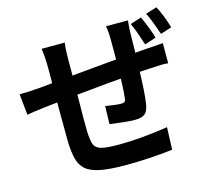

<svg xmlns="http://www.w3.org/2000/svg" viewBox="-117 -938 1235 1129"><g transform="rotate(-15 500.0 -374.0)"><path d="M741 -709Q741 -690 740 -682Q740 -608 736 -506Q732 -318 720 -258Q713 -220 693.5 -206Q674 -192 633 -192Q606 -192 562 -197Q518 -202 483 -207L486 -316Q554 -305 578 -305Q594 -305 601 -309.5Q608 -314 609 -327Q615 -367 619 -507V-676Q619 -738 612 -768H746Q743 -748 741 -709ZM347 -634V-563Q346 -533 346 -465L344 -269Q344 -215 345 -197Q347 -141 357 -117.5Q367 -94 399 -85Q431 -76 506 -76Q636 -76 805 -102L800 34Q654 51 515 51Q417 51 359.5 39.5Q302 28 272 2Q244 -23 233 -64Q222 -105 220 -177L219 -412Q219 -541 220 -574V-627Q220 -682 212 -738H353Q347 -698 347 -634ZM144 -519 233 -528 319 -536 367 -541Q590 -563 813 -579Q857 -581 909 -586V-463Q894 -465 867 -465Q852 -465 813 -462Q741 -460 530 -441L468 -435Q443 -432 335 -422Q200 -408 152 -402Q57 -391 31 -385L18 -513Q68 -513 144 -519ZM876 -628 807 -605Q796 -639 783 -676.5Q770 -714 756 -743L824 -765Q864 -675 876 -628ZM981 -663 913 -641Q880 -737 859 -778L927 -799Q959 -738 981 -663Z"/></g></svg>

Font: Merged Yaku Han JP
Style: Bold
Weight: 700
Designer: Ryoko NISHIZUKA 西塚涼子 (kana, bopomofo & ideographs); Paul D. Hunt (Latin, Greek & Cyrillic); Sandoll Communications 산돌커뮤니
Foundry: Adobe
Version: Version 2.004